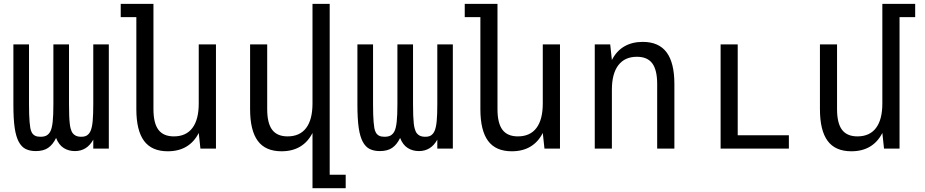

<svg xmlns="http://www.w3.org/2000/svg" viewBox="-20 -780 4856 1008"><path d="M168 13.2Q137.7 13.2 115.2 2.4Q92.8 -8.3 77.6 -37.1Q70.8 -50.3 65.7 -67.9Q60.5 -85.4 57.1 -108.6Q53.7 -131.8 52 -161.9Q50.3 -191.9 50.3 -230V-546.9H132.3V-233.9Q132.3 -175.8 135.3 -140.1Q136.7 -122.1 139.2 -107.7Q141.6 -93.3 147.7 -83Q153.8 -72.8 164.3 -67.4Q174.8 -62 192.4 -62Q214.4 -62 226.3 -69.8Q238.3 -77.6 245.1 -91.8Q252.9 -107.4 256.6 -140.6Q260.3 -173.8 260.3 -233.9V-546.9H342.3V-233.9Q342.3 -197.8 343.3 -173.1Q344.2 -148.4 346.2 -131.8Q348.1 -115.2 350.8 -105.5Q353.5 -95.7 356.4 -89.4Q362.8 -76.7 374.8 -69.3Q386.7 -62 406.2 -62Q427.2 -62 438.2 -70.3Q449.2 -78.6 455.1 -91.8Q463.4 -109.9 466.6 -144.5Q469.7 -179.2 469.7 -233.9V-546.9H551.3V0H469.7V-46.9Q436.5 13.2 373 13.2Q339.8 13.2 314.2 -3.2Q288.6 -19.5 274.4 -55.7Q257.3 -20.5 232.7 -3.7Q208 13.2 168 13.2Z M860.8 14.2Q776.4 14.2 736.1 -40.5Q695.8 -95.2 695.8 -207V-689.9H613.8V-759.8H785.6V-207Q785.6 -133.3 811.8 -98.6Q837.9 -64 892.6 -64Q957 -64 990.2 -108.2Q1023.4 -152.3 1023.4 -236.8V-546.9H1113.8V0H1032.2L1023.4 -82Q999.5 -34.7 958.7 -10.3Q918 14.2 860.8 14.2Z M1620.6 -82Q1596.7 -34.7 1555.9 -10.3Q1515.1 14.2 1458 14.2Q1373.5 14.2 1333.3 -40.5Q1293 -95.2 1293 -207V-546.9H1382.8V-207Q1382.8 -133.3 1408.9 -98.6Q1435.1 -64 1489.7 -64Q1554.2 -64 1587.4 -108.2Q1620.6 -152.3 1620.6 -236.8V-759.8H1710.9V137.2H1794.9V208H1620.6Z M1974.1 13.2Q1943.8 13.2 1921.4 2.4Q1898.9 -8.3 1883.8 -37.1Q1877 -50.3 1871.8 -67.9Q1866.7 -85.4 1863.3 -108.6Q1859.9 -131.8 1858.2 -161.9Q1856.4 -191.9 1856.4 -230V-546.9H1938.5V-233.9Q1938.5 -175.8 1941.4 -140.1Q1942.9 -122.1 1945.3 -107.7Q1947.8 -93.3 1953.9 -83Q1960 -72.8 1970.5 -67.4Q1981 -62 1998.5 -62Q2020.5 -62 2032.5 -69.8Q2044.4 -77.6 2051.3 -91.8Q2059.1 -107.4 2062.7 -140.6Q2066.4 -173.8 2066.4 -233.9V-546.9H2148.4V-233.9Q2148.4 -197.8 2149.4 -173.1Q2150.4 -148.4 2152.3 -131.8Q2154.3 -115.2 2157 -105.5Q2159.7 -95.7 2162.6 -89.4Q2168.9 -76.7 2180.9 -69.3Q2192.9 -62 2212.4 -62Q2233.4 -62 2244.4 -70.3Q2255.4 -78.6 2261.2 -91.8Q2269.5 -109.9 2272.7 -144.5Q2275.9 -179.2 2275.9 -233.9V-546.9H2357.4V0H2275.9V-46.9Q2242.7 13.2 2179.2 13.2Q2146 13.2 2120.4 -3.2Q2094.7 -19.5 2080.6 -55.7Q2063.5 -20.5 2038.8 -3.7Q2014.2 13.2 1974.1 13.2Z M2667 14.2Q2582.5 14.2 2542.2 -40.5Q2502 -95.2 2502 -207V-689.9H2419.9V-759.8H2591.8V-207Q2591.8 -133.3 2617.9 -98.6Q2644 -64 2698.7 -64Q2763.2 -64 2796.4 -108.2Q2829.6 -152.3 2829.6 -236.8V-546.9H2919.9V0H2838.4L2829.6 -82Q2805.7 -34.7 2764.9 -10.3Q2724.1 14.2 2667 14.2Z M3102.5 -546.9H3183.6L3192.4 -464.8Q3216.3 -512.2 3257.3 -536.1Q3298.3 -560.1 3354.5 -560.1Q3438.5 -560.1 3479.5 -505.4Q3520.5 -450.7 3520.5 -338.9V0H3430.2V-338.9Q3430.2 -412.6 3404.5 -447.3Q3378.9 -481.9 3323.7 -481.9Q3259.8 -481.9 3226.1 -437.5Q3192.4 -393.1 3192.4 -309.1V0H3102.5Z M3763.2 -546.9H3853V-69.8H4121.6V0H3763.2Z M4449.7 14.2Q4365.2 14.2 4325 -40.5Q4284.7 -95.2 4284.7 -207V-546.9H4374.5V-207Q4374.5 -133.3 4400.6 -98.6Q4426.8 -64 4481.4 -64Q4545.9 -64 4579.1 -108.2Q4612.3 -152.3 4612.3 -236.8V-759.8H4784.7V-689.9H4702.6V0H4621.1L4612.3 -82Q4588.4 -34.7 4547.6 -10.3Q4506.8 14.2 4449.7 14.2Z"/></svg>

Font: Hack
Style: Regular
Weight: 400
Monospace: yes
Designer: Christopher Simpkins
Foundry: Christopher Simpkins
Version: Version 2.019; ttfautohint (v1.4.1) -l 4 -r 80 -G 350 -x 0 -